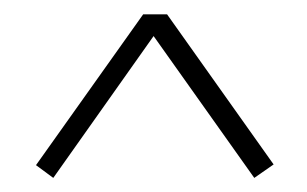

<svg xmlns="http://www.w3.org/2000/svg" viewBox="-20 -840 434 271"><path d="M215.8 -819.8 366.2 -607.9 338.9 -588.9 196.8 -789.1 55.2 -588.9 30.8 -606.9 182.1 -819.8Z"/></svg>

Font: Sevillana
Style: Regular
Weight: 400
Designer: Olga Umpeleva
Foundry: Brownfox
Version: Version 1.001